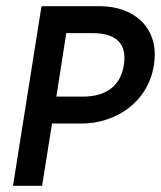

<svg xmlns="http://www.w3.org/2000/svg" viewBox="-20 -600 520 620"><path d="M22 0H116L148 -201H242C352 -201 458 -268 477 -390C496 -508 415 -580 302 -580H114ZM162 -288 194 -493H279C353 -493 391 -461 380 -390C369 -320 320 -288 247 -288Z"/></svg>

Font: Charger Pro
Style: ExBdNarObl
Weight: 400
Designer: Jasper
Foundry: Cannot Into Space Fonts
Version: Version 1.09